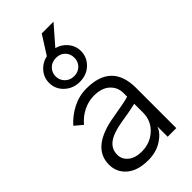

<svg xmlns="http://www.w3.org/2000/svg" viewBox="-294 -1040 1138 1138"><g transform="rotate(-45 275.0 -471.5)"><path d="M117.2 -134.8Q117.2 -97.7 148.4 -71.8Q179.7 -45.9 234.4 -45.9Q303.7 -45.9 353 -90.8Q402.3 -135.7 402.3 -205.1V-278.3Q359.4 -267.6 265.6 -252.9Q189.5 -239.3 153.3 -210.9Q117.2 -182.6 117.2 -134.8ZM41 -128.9Q41 -275.4 267.6 -310.5Q369.1 -327.1 402.3 -337.9V-368.2Q402.3 -417 367.2 -449.2Q332 -481.4 267.6 -481.4Q220.7 -481.4 177.2 -459.5Q133.8 -437.5 103.5 -400.4L54.7 -441.4Q93.8 -486.3 148.9 -514.6Q204.1 -543 265.6 -543Q476.6 -543 476.6 -336.9V0H404.3V-85.9Q388.7 -43.9 339.8 -13.2Q291 17.6 224.6 17.6Q137.7 17.6 89.4 -23.4Q41 -64.5 41 -128.9ZM132.8 -722.7Q132.8 -773.4 170.9 -810.1Q209 -846.7 266.6 -846.7Q324.2 -846.7 362.3 -810.1Q400.4 -773.4 400.4 -722.7Q400.4 -670.9 362.3 -634.3Q324.2 -597.7 266.6 -597.7Q210.9 -597.7 171.9 -633.8Q132.8 -669.9 132.8 -722.7ZM187.5 -722.7Q187.5 -690.4 210 -668Q232.4 -645.5 266.6 -645.5Q300.8 -645.5 322.8 -667.5Q344.7 -689.5 344.7 -722.7Q344.7 -754.9 323.2 -776.9Q301.8 -798.8 266.6 -798.8Q231.4 -798.8 209.5 -776.4Q187.5 -753.9 187.5 -722.7ZM222.7 -824.2 309.6 -960.9H408.2L289.1 -824.2Z"/></g></svg>

Font: Gothic A1
Style: Regular
Weight: 400
Designer: HanYang I&C Co.,Ltd.
Foundry: HanYang I&C Co.,Ltd.
Version: Version 2.50